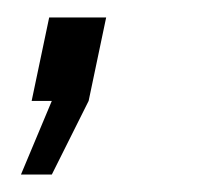

<svg xmlns="http://www.w3.org/2000/svg" viewBox="-20 -118 248 219"><path d="M3.9 81.1 39.1 -2.9H16.1L36.1 -98.1H101.1L81.1 -2.9L39.1 81.1Z"/></svg>

Font: Rawline
Style: Italic
Weight: 400
Italic angle: -12°
Designer: Matt McInerney, Pablo Impallari, Rodrigo Fuenzalida
Foundry: Matt McInerney, Pablo Impallari, Rodrigo Fuenzalida
Version: Version 4.020;PS 004.020;hotconv 1.0.88;makeotf.lib2.5.64775